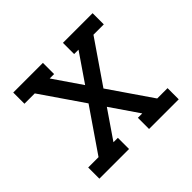

<svg xmlns="http://www.w3.org/2000/svg" viewBox="-126 -631 782 782"><g transform="rotate(-45 265.0 -240.0)"><path d="M36.6 -423.8V-488.3H207.5V-423.8H182.1L265.1 -302.7L348.1 -423.8H322.8V-488.3H493.7V-423.8H434.1L308.1 -240.2L434.1 -56.6H493.7V7.8H322.8V-56.6H348.1L265.1 -177.7L182.1 -56.6H207.5V7.8H36.6V-56.6H96.2L222.2 -240.2L96.2 -423.8Z"/></g></svg>

Font: AzarMehrMonospaced
Style: SerifBold
Weight: 1
Designer: Amin Abedi
Version: Version 1.00